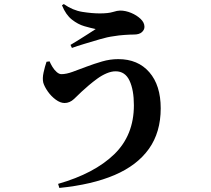

<svg xmlns="http://www.w3.org/2000/svg" viewBox="-20 -845 1040 945"><path d="M266 60Q444 9 541.5 -85Q639 -179 639 -327Q639 -402 617.5 -448Q596 -494 549 -494Q528 -494 504.5 -484Q481 -474 459 -458Q437 -442 417 -425Q397 -408 382 -394Q366 -378 344.5 -358Q323 -338 298 -338Q277 -338 254.5 -354.5Q232 -371 215.5 -394.5Q199 -418 193 -438Q188 -459 194.5 -488.5Q201 -518 209 -541L224 -543Q229 -531 238 -516Q247 -501 259 -490.5Q271 -480 282 -480Q306 -480 337.5 -491.5Q369 -503 406 -517Q443 -531 482.5 -542.5Q522 -554 562 -554Q659 -554 715 -489.5Q771 -425 771 -312Q771 -194 713 -112.5Q655 -31 544 16.5Q433 64 272 80ZM327 -624Q347 -636 370.5 -650.5Q394 -665 415.5 -679Q437 -693 451 -702Q427 -707 395.5 -716Q364 -725 334 -748.5Q304 -772 285 -819L294 -825Q338 -794 385.5 -786.5Q433 -779 471 -779Q513 -779 535.5 -786Q558 -793 571 -793Q598 -793 625.5 -781.5Q653 -770 672 -752Q691 -734 691 -713Q691 -698 678 -686.5Q665 -675 639 -675Q621 -675 592 -673Q563 -671 541 -667Q509 -663 470.5 -651.5Q432 -640 395 -629Q358 -618 334 -609Z"/></svg>

Font: Noto Serif JP ExtraLight ExtraBold
Style: Regular
Weight: 800
Version: Version 2.003-H1;hotconv 1.1.1;makeotfexe 2.6.0